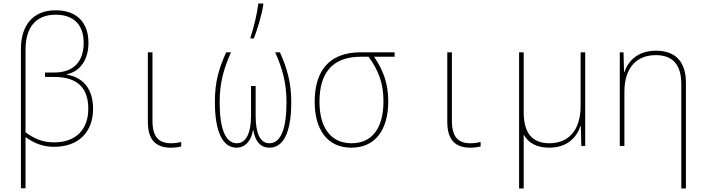

<svg xmlns="http://www.w3.org/2000/svg" viewBox="-20 -823 3981 1083"><path d="M98 -547V239H124V-50C176 -13 222 5 286 5C425 5 505 -80 505 -209C505 -323 448 -387 356 -402V-404C432 -419 479 -487 479 -581C479 -698 411 -765 294 -765C165 -765 98 -679 98 -547ZM286 -20C220 -20 174 -40 124 -77V-543C124 -667 181 -740 294 -740C397 -740 452 -682 452 -581C452 -468 387 -414 287 -414H234V-389H286C425 -389 478 -319 478 -209C478 -92 407 -20 286 -20Z M944 10C965 10 988 7 1002 3V-22C986 -18 966 -15 946 -15C875 -15 840 -50 840 -143V-528H814V-136C814 -35 858 10 944 10Z M1393 -613V-606H1412C1431 -656 1456 -736 1465 -795V-803H1437C1430 -743 1410 -662 1393 -613ZM1314 10C1362 10 1397 -27 1407 -89H1409C1419 -27 1448 10 1500 10C1596 10 1623 -116 1623 -247C1623 -356 1599 -439 1559 -528H1532C1573 -437 1596 -355 1596 -246C1596 -102 1566 -15 1500 -15C1446 -15 1422 -73 1422 -171V-338H1396V-171C1396 -73 1368 -15 1316 -15C1253 -15 1219 -94 1219 -246C1219 -357 1242 -436 1283 -528H1256C1215 -439 1192 -362 1192 -248C1192 -76 1238 10 1314 10Z M1962 10C2094 10 2170 -87 2170 -252C2170 -353 2141 -428 2090 -503H2206V-528H2014C1835 -528 1755 -421 1755 -249C1755 -95 1824 10 1962 10ZM1963 -15C1841 -15 1782 -110 1782 -249C1782 -407 1851 -503 2015 -503H2059C2113 -429 2143 -356 2143 -252C2143 -103 2081 -15 1963 -15Z M2633 10C2654 10 2677 7 2691 3V-22C2675 -18 2655 -15 2635 -15C2564 -15 2529 -50 2529 -143V-528H2503V-136C2503 -35 2547 10 2633 10Z M2908 240H2934V-64C2961 -15 3009 10 3078 10C3182 10 3234 -51 3254 -112H3256L3259 0H3281V-528H3255V-226C3255 -82 3182 -15 3079 -15C2986 -15 2934 -68 2934 -190V-528H2908Z M3476 0H3502V-304C3502 -446 3575 -512 3679 -512C3769 -512 3823 -464 3823 -349V240H3849V-357C3849 -479 3786 -537 3680 -537C3575 -537 3523 -477 3502 -417H3500L3497 -528H3476Z"/></svg>

Font: Noto Sans Mono SemiCondensed Thin
Style: Regular
Weight: 100
Width: 4
Designer: Monotype Design Team
Foundry: Monotype Imaging Inc.
Version: Version 2.014